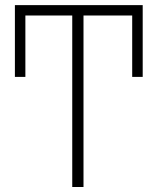

<svg xmlns="http://www.w3.org/2000/svg" viewBox="-20 -748 630 768"><path d="M550.8 -727.5V-440.4H508.8V-686H314V0H269V-686H81.5V-440.4H39.6V-727.5Z"/></svg>

Font: Inter Display Extra Light
Style: Regular
Weight: 200
Designer: Rasmus Andersson
Foundry: rsms
Version: Version 4.000;git-4fc901f